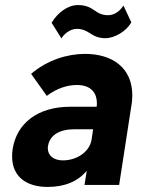

<svg xmlns="http://www.w3.org/2000/svg" viewBox="-20 -731 559 759"><path d="M284 -617C305 -617 321 -609 335 -600C349 -591 366 -580 397 -580C432 -580 480 -607 499 -643L468 -709C450 -681 427 -671 407 -671C381 -671 368 -680 355 -689C340 -699 323 -711 288 -711C248 -711 208 -681 184 -641L223 -579C230 -593 255 -617 284 -617ZM451 0 499 -311C502 -326 503 -341 503 -354C503 -465 422 -518 316 -518C247 -518 167 -494 103 -439L165 -352C205 -382 246 -395 284 -395C344 -395 363 -359 363 -324C363 -319 363 -314 362 -309H258C128 -309 46 -243 30 -142C28 -131 28 -121 28 -112C28 -30 88 8 168 8C236 8 288 -14 323 -56L314 0ZM342 -179C334 -130 283 -97 229 -97C193 -97 169 -115 169 -145C169 -148 169 -151 170 -155C177 -197 216 -220 273 -220H348Z"/></svg>

Font: Arthouse Owned
Style: Bold Italic
Weight: 700
Italic angle: -10°
Designer: Jeremy Tribby
Foundry: Tribby Type
Version: Version 1.000;PS 001.000;hotconv 1.0.88;makeotf.lib2.5.64775